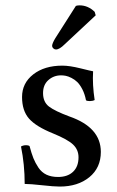

<svg xmlns="http://www.w3.org/2000/svg" viewBox="-20 -684 436 714"><path d="M58.1 -139.2Q66.4 -144 77.1 -144Q85.4 -144 89.8 -141.1Q97.2 -113.3 104.2 -95.7Q111.3 -78.1 123 -60.5Q134.8 -43 152.8 -34.4Q170.9 -25.9 195.8 -25.9Q231.4 -25.9 251.7 -45.2Q272 -64.5 272 -99.1Q272 -127 252 -146.2Q231.9 -165.5 176.8 -188Q113.8 -213.4 87.9 -242.9Q62 -272.5 62 -323.2Q62 -375 103.8 -407.5Q145.5 -439.9 211.9 -439.9Q238.8 -439.9 279.1 -429.9Q319.3 -419.9 326.2 -418.9Q323.2 -369.6 332 -312Q324.2 -308.1 314 -308.1Q304.2 -308.1 299.8 -311Q295.4 -334 286.4 -351.6Q277.3 -369.1 267.6 -378.7Q257.8 -388.2 245.6 -394.3Q233.4 -400.4 224.4 -402.1Q215.3 -403.8 207 -403.8Q179.7 -403.8 159.9 -386.2Q140.1 -368.7 140.1 -337.9Q140.1 -304.7 162.1 -287.8Q184.1 -271 237.8 -251Q355 -210.4 355 -119.1Q355 -60.1 312.3 -25.1Q269.5 9.8 202.1 9.8Q180.7 9.8 136.7 4.9Q92.8 0 71.8 0Q71.8 -72.3 58.1 -139.2ZM262.2 -662.1Q268.1 -664.1 275.9 -664.1Q307.1 -664.1 332 -640.1L335.9 -627L220.2 -519Q201.2 -500 188 -500Q182.6 -500 178.2 -504.2Q173.8 -508.3 173.8 -513.2Q173.8 -522 185.1 -541Z"/></svg>

Font: Common Serif News
Style: Regular
Weight: 450
Designer: Philipp H. Poll, Khaled Hosny
Foundry: Stefan Peev, Context Ltd.
Version: Version 1.026